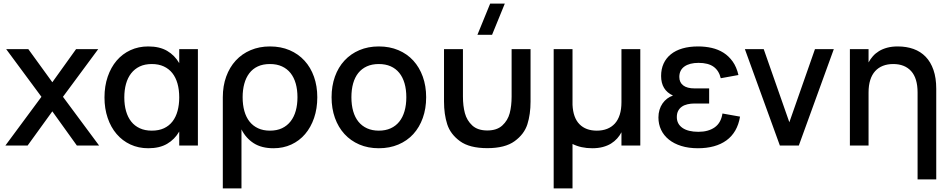

<svg xmlns="http://www.w3.org/2000/svg" viewBox="-20 -815 5322 1075"><path d="M10 0 212 -273 14.5 -540H138.5L273 -354.5L406 -540H530L332.5 -273L535 0H410.5L273 -191.5L134.5 0Z M1088 -540V0H983.5V-78.5Q958 -34.5 915.8 -9.8Q873.5 15 810 15Q755.5 15 710.2 -6Q665 -27 632.8 -64.8Q600.5 -102.5 582.8 -154.8Q565 -207 565 -269.5Q565 -333 583 -385.5Q601 -438 633.2 -475.8Q665.5 -513.5 710.5 -534.2Q755.5 -555 810 -555Q873.5 -555 915.8 -530.2Q958 -505.5 983.5 -461.5V-540ZM830 -456.5Q791 -456.5 762.2 -442.8Q733.5 -429 714.2 -404.2Q695 -379.5 685.5 -345.2Q676 -311 676 -269.5Q676 -227 685.8 -192.8Q695.5 -158.5 714.8 -134.2Q734 -110 762.8 -96.8Q791.5 -83.5 830 -83.5Q869.5 -83.5 898.2 -97Q927 -110.5 946 -135.2Q965 -160 974.2 -194.2Q983.5 -228.5 983.5 -269.5Q983.5 -312.5 973.8 -347Q964 -381.5 944.8 -405.8Q925.5 -430 896.8 -443.2Q868 -456.5 830 -456.5Z M1227.5 240V-270.5Q1227.5 -334 1246.5 -386.2Q1265.5 -438.5 1300 -476Q1334.5 -513.5 1383.2 -534.2Q1432 -555 1491.5 -555Q1552.5 -555 1601.5 -534Q1650.5 -513 1685 -475.2Q1719.5 -437.5 1738 -385.2Q1756.5 -333 1756.5 -270.5Q1756.5 -207 1738.5 -154.5Q1720.5 -102 1688.2 -64.2Q1656 -26.5 1611 -5.8Q1566 15 1511.5 15Q1444.5 15 1400.5 -13.2Q1356.5 -41.5 1332 -90.5V240ZM1491.5 -83.5Q1530.5 -83.5 1559.2 -97.2Q1588 -111 1607.2 -135.8Q1626.5 -160.5 1636 -194.8Q1645.5 -229 1645.5 -270.5Q1645.5 -313 1635.8 -347.2Q1626 -381.5 1606.8 -405.8Q1587.5 -430 1558.8 -443.2Q1530 -456.5 1491.5 -456.5Q1452 -456.5 1423.2 -443Q1394.5 -429.5 1375.8 -404.8Q1357 -380 1347.8 -346Q1338.5 -312 1338.5 -270.5Q1338.5 -228 1348.2 -193.2Q1358 -158.5 1377.2 -134.2Q1396.5 -110 1425 -96.8Q1453.5 -83.5 1491.5 -83.5Z M2101 15Q2040.5 15 1991.8 -6Q1943 -27 1908.5 -64.8Q1874 -102.5 1855.2 -155Q1836.5 -207.5 1836.5 -270.5Q1836.5 -333.5 1855.2 -386Q1874 -438.5 1908.8 -476Q1943.5 -513.5 1992.2 -534.2Q2041 -555 2101 -555Q2161.5 -555 2210.5 -534.2Q2259.5 -513.5 2294 -475.8Q2328.5 -438 2347.2 -385.8Q2366 -333.5 2366 -270.5Q2366 -207 2347.2 -154.5Q2328.5 -102 2294 -64.2Q2259.5 -26.5 2210.5 -5.8Q2161.5 15 2101 15ZM2101 -83.5Q2138.5 -83.5 2167.2 -96.5Q2196 -109.5 2215.5 -133.8Q2235 -158 2245 -192.8Q2255 -227.5 2255 -270.5Q2255 -314 2245 -348.5Q2235 -383 2215.5 -407Q2196 -431 2167.2 -443.8Q2138.5 -456.5 2101 -456.5Q2063 -456.5 2034.2 -443.5Q2005.5 -430.5 1986.2 -406.5Q1967 -382.5 1957.2 -348Q1947.5 -313.5 1947.5 -270.5Q1947.5 -227 1957.5 -192.2Q1967.5 -157.5 1987 -133.5Q2006.5 -109.5 2035.2 -96.5Q2064 -83.5 2101 -83.5Z M2735 -620H2653L2724.5 -795H2806.5ZM2466 -246.5V-540H2572V-274.5Q2572 -222 2583 -181.2Q2594 -140.5 2624.2 -112.5Q2654.5 -84.5 2708.5 -84.5Q2762 -84.5 2792.5 -112.5Q2823 -140.5 2833.8 -181.2Q2844.5 -222 2844.5 -274.5V-540H2950.5V-246.5Q2950.5 -175 2932.8 -119.2Q2915 -63.5 2861.2 -24.5Q2807.5 14.5 2708.5 14.5Q2609 14.5 2555.5 -24.5Q2502 -63.5 2484 -119.2Q2466 -175 2466 -246.5Z M3565 -540V0H3459.5V-74.5Q3450 -56 3435.5 -39.8Q3421 -23.5 3401.2 -11.2Q3381.5 1 3355.2 8Q3329 15 3296 15Q3233 15 3185.5 -9V240H3080V-540H3185.5V-228Q3189 -155.5 3224.5 -119.5Q3260 -83.5 3321.5 -83.5Q3353.5 -83.5 3379 -93.5Q3404.5 -103.5 3422.5 -123.2Q3440.5 -143 3450 -173Q3459.5 -203 3459.5 -243V-540Z M3887.5 15Q3936.5 15 3976.8 4Q4017 -7 4047.3 -29Q4077.5 -51 4096.8 -84.2Q4116 -117.5 4123.5 -162L4025 -179.5Q4017 -127 3981.5 -102Q3946 -77 3890.5 -77Q3832.5 -77 3801 -99Q3769.5 -121 3769.5 -159.5Q3769.5 -180 3777 -194.2Q3784.5 -208.5 3797.8 -217.8Q3811 -227 3829.3 -231.2Q3847.5 -235.5 3869.5 -235.5H3950.5V-320H3869.5Q3827 -320 3805.3 -336.8Q3783.5 -353.5 3783.5 -384Q3783.5 -422.5 3812.3 -442.8Q3841 -463 3891 -463Q3945.5 -463 3975.5 -441.2Q4005.5 -419.5 4015.5 -377L4114.5 -395Q4104 -440 4082.3 -470.5Q4060.5 -501 4030.8 -519.8Q4001 -538.5 3964.8 -546.8Q3928.5 -555 3889 -555Q3839.5 -555 3801 -543.8Q3762.5 -532.5 3736 -511Q3709.5 -489.5 3695.5 -459Q3681.5 -428.5 3681.5 -389.5Q3681.5 -310.5 3748 -280Q3730 -274 3715.3 -262.8Q3700.5 -251.5 3689.5 -235.8Q3678.5 -220 3672.5 -200Q3666.5 -180 3666.5 -157.5Q3666.5 -119.5 3681.5 -88Q3696.5 -56.5 3725 -33.5Q3753.5 -10.5 3794.5 2.2Q3835.5 15 3887.5 15Z M4346.5 0 4150.5 -540H4256L4399.5 -130.5L4543 -540H4648.5L4452.5 0Z M5117.5 -297Q5117.5 -377 5081.5 -416.8Q5045.5 -456.5 4981 -456.5Q4949 -456.5 4923.5 -446.5Q4898 -436.5 4880 -416.8Q4862 -397 4852.5 -367Q4843 -337 4843 -297V0H4738.5V-540H4843V-465.5Q4853 -484 4867.2 -500.2Q4881.5 -516.5 4901.5 -528.8Q4921.5 -541 4947.5 -548Q4973.5 -555 5006.5 -555Q5055 -555 5094.8 -540.8Q5134.5 -526.5 5162.8 -497.2Q5191 -468 5206.5 -423.2Q5222 -378.5 5222 -317.5V189.5H5117.5Z"/></svg>

Font: Vela Sans SemBd
Style: Regular
Weight: 600
Designer: Principal design: Mikhail Sharanda - project Manrope.
Design modification: Ravid Balaliev
Foundry: Mikhail Sharanda
Version: Version 1.001